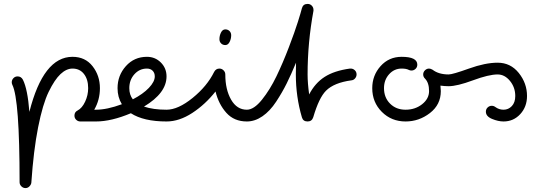

<svg xmlns="http://www.w3.org/2000/svg" viewBox="-20 -620 2750 980"><path d="M40 -200Q40 -212 48.5 -221Q57 -230 70 -230Q88 -230 97 -213Q121 -165 130 -49Q201 -330 350 -330Q415 -330 452.5 -282Q490 -234 490 -170Q490 -110 461 -60H470Q482 -60 491 -51Q500 -42 500 -30Q500 -18 491 -9Q482 0 470 0H390Q378 0 369 -8.5Q360 -17 360 -30Q360 -48 376 -56Q399 -68 414.5 -101Q430 -134 430 -170Q430 -215 408.5 -242.5Q387 -270 350 -270Q319 -270 289 -242Q259 -214 228.5 -151.5Q198 -89 174.5 30Q151 149 140 312Q139 322 130.5 331Q122 340 110 340Q98 340 89 331Q80 322 80 310Q80 -113 43 -187Q40 -193 40 -200Z M770 -230Q770 -248 759 -259Q748 -270 730 -270Q692 -270 666 -241Q640 -212 640 -170Q640 -136 658 -113Q710 -140 740 -171.5Q770 -203 770 -230ZM830 0Q713 0 648 -42Q548 0 470 0Q458 0 449 -9Q440 -18 440 -30Q440 -42 449 -51Q458 -60 470 -60Q526 -60 602 -88Q580 -124 580 -170Q580 -235 622.5 -282.5Q665 -330 730 -330Q772 -330 801 -301Q830 -272 830 -230Q830 -145 715 -76Q762 -60 830 -60Q842 -60 851 -51Q860 -42 860 -30Q860 -18 851 -9Q842 0 830 0Z M1130 -470Q1143 -470 1151.5 -461.5Q1160 -453 1160 -440Q1160 -422 1152 -406Q1144 -390 1130 -390Q1117 -390 1108.5 -398.5Q1100 -407 1100 -420Q1100 -438 1108 -454Q1116 -470 1130 -470ZM1240 0Q1175 0 1135.5 -44Q1096 -88 1080 -153Q1028 -87 961.5 -43.5Q895 0 830 0Q818 0 809 -9Q800 -18 800 -30Q800 -42 809 -51Q818 -60 830 -60Q889 -60 963 -120Q1037 -180 1073 -253Q1082 -270 1100 -270Q1112 -270 1121 -261Q1130 -252 1130 -240Q1130 -163 1159.5 -111.5Q1189 -60 1240 -60Q1252 -60 1261 -51Q1270 -42 1270 -30Q1270 -18 1261 -9Q1252 0 1240 0Z M1550 -600Q1563 -600 1571.5 -591Q1580 -582 1580 -570V-565Q1550 -403 1550 -240Q1550 -196 1558 -138Q1588 -196 1637 -227.5Q1686 -259 1766 -270H1770Q1782 -270 1791 -261.5Q1800 -253 1800 -240Q1800 -229 1792.5 -220Q1785 -211 1774 -210Q1685 -198 1644 -157Q1608 -121 1579 -22Q1572 0 1550 0Q1527 0 1521 -21Q1490 -126 1490 -240Q1490 -281 1491 -300Q1466 -240 1443.5 -194.5Q1421 -149 1389.5 -101Q1358 -53 1319.5 -26.5Q1281 0 1240 0Q1228 0 1219 -9Q1210 -18 1210 -30Q1210 -42 1219 -51Q1228 -60 1240 -60Q1276 -60 1317 -111Q1358 -162 1391 -230.5Q1424 -299 1454.5 -379Q1485 -459 1500.5 -508.5Q1516 -558 1521 -578Q1527 -600 1550 -600Z M2110 -290Q2110 -277 2101 -268.5Q2092 -260 2080 -260Q2073 -260 2067 -263Q2054 -270 2030 -270Q1992 -270 1966 -241Q1940 -212 1940 -170Q1940 -122 1971 -91Q2002 -60 2050 -60Q2099 -60 2134.5 -88Q2170 -116 2170 -155Q2170 -198 2149 -219Q2140 -228 2140 -240Q2140 -252 2149 -261Q2158 -270 2170 -270Q2178 -270 2188 -264Q2219 -240 2270 -240Q2282 -240 2291 -231Q2300 -222 2300 -210Q2300 -198 2291 -189Q2282 -180 2270 -180Q2250 -180 2228 -183Q2230 -165 2230 -155Q2230 -86 2174.5 -43Q2119 0 2050 0Q1978 0 1929 -49Q1880 -98 1880 -170Q1880 -235 1922.5 -282.5Q1965 -330 2030 -330Q2110 -330 2110 -290Z M2460 -50Q2460 -63 2469 -71.5Q2478 -80 2490 -80Q2500 -80 2508 -74Q2527 -60 2550 -60Q2575 -60 2592.5 -78.5Q2610 -97 2610 -130Q2610 -174 2583 -207Q2556 -240 2520 -240Q2475 -240 2394 -210Q2313 -180 2270 -180Q2258 -180 2249 -189Q2240 -198 2240 -210Q2240 -222 2249 -231Q2258 -240 2270 -240Q2290 -240 2373.5 -270Q2457 -300 2520 -300Q2586 -300 2628 -247.5Q2670 -195 2670 -130Q2670 -75 2635.5 -37.5Q2601 0 2550 0Q2523 0 2491.5 -13Q2460 -26 2460 -50Z"/></svg>

Font: Pecita
Style: Book
Weight: 400
Width: 7
Version: Version 4.3